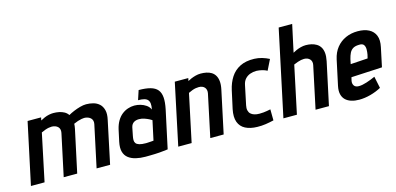

<svg xmlns="http://www.w3.org/2000/svg" viewBox="-66 -1099 3119 1511"><g transform="rotate(-15 1493.5 -343.5)"><path d="M647 -342 574 0H684L757 -345Q768 -393 759.5 -425Q751 -457 730.5 -475.5Q710 -494 682 -501.5Q654 -509 624 -509Q602 -509 574.5 -501.5Q547 -494 521 -483Q495 -472 476 -461Q464 -479 445 -489.5Q426 -500 403.5 -504.5Q381 -509 357 -509Q340 -509 321 -505Q302 -501 284.5 -493.5Q267 -486 251 -477L256 -501H146L39 0H150L231 -385Q248 -393 263.5 -398.5Q279 -404 292.5 -406.5Q306 -409 317 -409Q333 -409 346 -404Q359 -399 367.5 -390.5Q376 -382 379 -369.5Q382 -357 379 -342L306 0H416L490 -345Q492 -356 493.5 -366Q495 -376 495 -385Q512 -393 529 -398.5Q546 -404 560 -406.5Q574 -409 582 -409Q598 -409 611.5 -404Q625 -399 634 -390.5Q643 -382 646.5 -369.5Q650 -357 647 -342Z M1114 -335Q1104 -358 1083 -372.5Q1062 -387 1037 -394Q1012 -401 988 -401Q961 -401 934.5 -392Q908 -383 885.5 -365Q863 -347 846.5 -319Q830 -291 821 -253L800 -156Q790 -108 799 -76Q808 -44 832.5 -25Q857 -6 892.5 2.5Q928 11 970 11Q990 11 1009.5 10.5Q1029 10 1047.5 9.5Q1066 9 1084 7.5Q1102 6 1119 4Q1136 2 1153 0L1219 -307Q1231 -364 1228 -403Q1225 -442 1205.5 -465.5Q1186 -489 1148 -499.5Q1110 -510 1053 -510L1028 -434Q1057 -434 1076.5 -429Q1096 -424 1106 -412.5Q1116 -401 1118 -382Q1120 -363 1114 -335ZM1097 -253 1063 -95Q1063 -95 1058.5 -94.5Q1054 -94 1046.5 -93.5Q1039 -93 1030.5 -92.5Q1022 -92 1014 -91.5Q1006 -91 1001 -91Q967 -91 947.5 -97Q928 -103 920 -114Q912 -125 912 -140Q912 -155 916 -174L929 -239Q932 -253 938.5 -262.5Q945 -272 954 -277.5Q963 -283 973.5 -285.5Q984 -288 995 -288Q1018 -288 1039.5 -280.5Q1061 -273 1076.5 -265Q1092 -257 1097 -253Z M1573 -343 1500 1H1609L1683 -346Q1691 -384 1688 -412Q1685 -440 1673.5 -459Q1662 -478 1644 -489Q1626 -500 1603.5 -504.5Q1581 -509 1557 -509Q1536 -509 1515.5 -503.5Q1495 -498 1477.5 -490.5Q1460 -483 1450 -477L1455 -500H1345L1239 1H1348L1430 -386Q1448 -395 1463.5 -400.5Q1479 -406 1492 -408Q1505 -410 1516 -410Q1532 -410 1544 -405Q1556 -400 1563.5 -391Q1571 -382 1573.5 -369.5Q1576 -357 1573 -343Z M2073 -394 2115 -479Q2088 -493 2057.5 -502Q2027 -511 1995 -512Q1926 -514 1878.5 -490Q1831 -466 1802.5 -422Q1774 -378 1761 -320L1729 -174Q1716 -111 1731 -70Q1746 -29 1785 -9Q1824 11 1881 12Q1915 13 1949 8Q1983 3 2016 -5L2015 -95Q2015 -95 2007 -93.5Q1999 -92 1986 -89.5Q1973 -87 1956.5 -85.5Q1940 -84 1924 -84Q1901 -84 1883 -89.5Q1865 -95 1853.5 -106Q1842 -117 1838 -134.5Q1834 -152 1839 -175L1872 -332Q1878 -362 1895 -380.5Q1912 -399 1936 -407.5Q1960 -416 1987 -416Q2010 -415 2032.5 -409.5Q2055 -404 2073 -394Z M2307 -478 2355 -700H2245L2096 0H2206L2288 -387Q2306 -395 2321 -400Q2336 -405 2349 -407.5Q2362 -410 2373 -410Q2389 -410 2401 -405Q2413 -400 2421 -391Q2429 -382 2431.5 -370Q2434 -358 2431 -344L2358 0H2467L2541 -346Q2549 -385 2546 -413Q2543 -441 2531 -460Q2519 -479 2500.5 -490Q2482 -501 2460 -506Q2438 -511 2414 -511Q2394 -511 2373 -505.5Q2352 -500 2334.5 -492Q2317 -484 2307 -478Z M2691 -149 2697 -174 2949 -187 2982 -343Q2994 -399 2979 -436Q2964 -473 2927.5 -492Q2891 -511 2837 -511Q2783 -511 2738.5 -491Q2694 -471 2663.5 -433Q2633 -395 2621 -340L2577 -135Q2569 -97 2575.5 -69Q2582 -41 2600.5 -23Q2619 -5 2647.5 4Q2676 13 2711 13Q2756 13 2804 0Q2852 -13 2892 -35L2872 -131Q2837 -115 2800 -103Q2763 -91 2736 -91Q2723 -91 2713 -95Q2703 -99 2697.5 -107Q2692 -115 2690 -125.5Q2688 -136 2691 -149ZM2865 -313 2858 -284 2718 -275 2726 -314Q2733 -342 2742.5 -361.5Q2752 -381 2769.5 -392.5Q2787 -404 2818 -405Q2848 -407 2858.5 -392.5Q2869 -378 2869 -356Q2869 -334 2865 -313Z"/></g></svg>

Font: Advent Pro
Style: Bold Italic
Weight: 700
Italic angle: -12°
Designer: VivaRado, Andreas Kalpakidis
Foundry: VivaRado, Andreas Kalpakidis
Version: Version 3.000